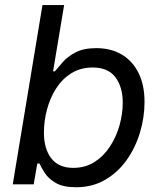

<svg xmlns="http://www.w3.org/2000/svg" viewBox="-20 -748 653 779"><path d="M289.1 11.7Q236.3 11.7 206.5 -5.6Q176.8 -22.9 162.1 -45.7Q147.5 -68.4 140.1 -84.5H131.3L116.7 0H31.7L152.3 -727.5H240.2L195.3 -458.5H202.6Q215.3 -474.1 234.9 -496.3Q254.4 -518.6 286.9 -535.6Q319.3 -552.7 370.6 -552.7Q430.7 -552.7 474.6 -526.4Q518.6 -500 542.5 -451.2Q566.4 -402.3 566.4 -334.5Q566.4 -271 547.6 -209.2Q528.8 -147.5 493.2 -97.7Q457.5 -47.9 406 -18.1Q354.5 11.7 289.1 11.7ZM277.3 -66.9Q326.2 -66.9 363.5 -90.8Q400.9 -114.7 426.5 -154.1Q452.1 -193.4 465.1 -240Q478 -286.6 478 -332Q478 -394.5 448.5 -434.3Q418.9 -474.1 356 -474.1Q306.6 -474.1 269.5 -450.9Q232.4 -427.7 207.8 -389.2Q183.1 -350.6 170.7 -303.7Q158.2 -256.8 158.2 -209.5Q158.2 -144.5 188 -105.7Q217.8 -66.9 277.3 -66.9Z"/></svg>

Font: Inter Variable
Style: Italic
Weight: 400
Italic angle: -9.39999°
Designer: Rasmus Andersson
Foundry: rsms
Version: Version 4.001;git-9221beed3